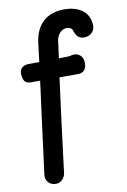

<svg xmlns="http://www.w3.org/2000/svg" viewBox="-101 -828 702 1060"><g transform="rotate(-10 250.0 -298.5)"><path d="M69.8 113.8C69.3 115.2 69.3 118.2 69.3 118.7C69.3 153.3 96.2 172.4 124 172.4C148.4 172.4 169.9 157.2 178.2 125.5C179.7 111.8 182.1 96.2 183.6 81.5C204.1 -80.6 221.2 -223.1 245.6 -403.3H350.1C378.9 -403.3 397.5 -419.9 397.5 -457.5C397.5 -502 365.2 -513.7 346.7 -513.7C334 -513.7 323.2 -508.3 312.5 -508.3L260.3 -507.3C263.7 -533.7 267.6 -559.6 271.5 -587.9C271.5 -622.6 292 -664.6 333.5 -664.6C346.2 -664.6 362.3 -657.2 364.7 -644C374.5 -612.3 390.6 -596.7 418 -596.7C447.8 -596.7 478 -615.7 478 -651.4C478 -739.7 403.3 -768.6 336.9 -768.6C243.2 -768.6 178.2 -719.2 163.6 -613.8C160.6 -586.9 156.7 -557.6 150.4 -505.9L85.9 -505.4C66.4 -503.9 40 -493.7 40 -461.4C40 -408.2 65.4 -403.8 88.4 -403.8H137.2C115.2 -234.9 90.3 -49.8 69.8 113.8Z"/></g></svg>

Font: Autour One
Style: Regular
Weight: 400
Designer: Eben Sorkin
Foundry: Eben Sorkin
Version: Version 1.002